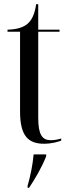

<svg xmlns="http://www.w3.org/2000/svg" viewBox="-20 -678 330 919"><path d="M190 10C226 10 255 2 273 -5V-15C252 -9 238 -7 223 -7C182 -7 163 -33 163 -115V-526H265V-536H163V-658H153C147 -616 135 -582 108 -561C88 -546 59 -537 16 -536V-526H76V-144C76 -28 115 10 190 10ZM112 212V221H119C146 181 180 124 201 70V61H141C136 114 126 162 112 212Z"/></svg>

Font: Noto Serif Display ExtraCondensed
Style: Regular
Weight: 400
Width: 2
Designer: Monotype Design Team
Foundry: Monotype Imaging Inc.
Version: Version 2.009